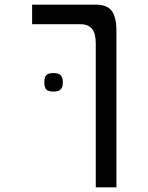

<svg xmlns="http://www.w3.org/2000/svg" viewBox="-20 -629 640 828"><path d="M327 -524.5H118.5V-609H393Q442.5 -609 462.2 -581.5Q482 -554 482 -499V179H393V-443Q393 -483.5 377.2 -504Q361.5 -524.5 327 -524.5ZM171 -274Q171 -296 179.8 -305Q188.5 -314 210 -314Q232 -314 241.5 -304.8Q251 -295.5 251 -274Q251 -252.5 241.5 -243.2Q232 -234 210 -234Q188.5 -234 179.8 -243Q171 -252 171 -274Z"/></svg>

Font: JuliaMono
Style: Regular
Weight: 400
Monospace: yes
Designer: cormullion
Foundry: corm
Version: Version 0.055; ttfautohint (v1.8.4)